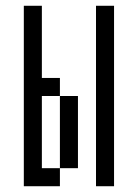

<svg xmlns="http://www.w3.org/2000/svg" viewBox="-20 -645 478 665"><path d="M125 -62.5H187.5V0H62.5V-625H125V-375H187.5V-312.5H125ZM312.5 -625H375V0H312.5ZM187.5 -312.5H250V-62.5H187.5Z"/></svg>

Font: Sudo
Style: Bold
Weight: 700
Monospace: yes
Designer: Jens Kutilek
Foundry: Jens Kutilek
Version: Version 0.040